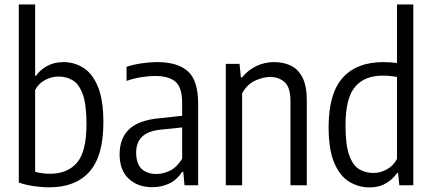

<svg xmlns="http://www.w3.org/2000/svg" viewBox="-20 -828 1930 858"><path d="M199 9Q165.5 9 128.8 3.5Q92 -2 64 -12.5V-808H137V-490H141.5Q158.5 -515 190 -532.8Q221.5 -550.5 264 -550.5Q311 -550.5 351.8 -525.5Q392.5 -500.5 417.2 -441.5Q442 -382.5 442 -280.5Q442 -131 379.8 -60.8Q317.5 9.5 199 9ZM203 -51.5Q282 -51.5 324.2 -101.2Q366.5 -151 366.5 -273.5Q366.5 -360.5 350 -406.2Q333.5 -452 305.2 -469Q277 -486 241.5 -486Q211 -486 182 -470.8Q153 -455.5 137 -426V-60.5Q149.5 -56.5 168 -54Q186.5 -51.5 203 -51.5Z M660.5 8.5Q595.5 8.5 555 -29.5Q514.5 -67.5 514.5 -138Q514.5 -210 557.2 -250.5Q600 -291 692 -299.5L794 -310.5V-367Q794 -438 763.8 -463.2Q733.5 -488.5 672.5 -488.5Q645.5 -488.5 612.2 -483.2Q579 -478 545.5 -466.5V-529.5Q575 -539.5 612.5 -545Q650 -550.5 682.5 -550.5Q773 -550.5 819.2 -509.8Q865.5 -469 865.5 -364V0H804.5L799 -60H794Q771 -24.5 736.5 -8Q702 8.5 660.5 8.5ZM588.5 -146.5Q588.5 -97 612.5 -73.8Q636.5 -50.5 680 -50.5Q708 -50.5 738.8 -65Q769.5 -79.5 794 -118.5V-258.5L697 -248.5Q588.5 -238 588.5 -146.5Z M989 0V-542.5H1050.5L1056.5 -482H1061.5Q1088 -514.5 1125 -532.5Q1162 -550.5 1205.5 -550.5Q1246.5 -550.5 1279.5 -534.8Q1312.5 -519 1331.8 -481.5Q1351 -444 1351 -379.5V0H1278V-375.5Q1278 -437 1252.5 -460.5Q1227 -484 1186 -484Q1156.5 -484 1120.8 -468Q1085 -452 1062 -411V0Z M1631.5 9.5Q1583 9.5 1541.2 -15.5Q1499.5 -40.5 1474 -99.5Q1448.5 -158.5 1448.5 -260Q1448.5 -409.5 1511 -480Q1573.5 -550.5 1694 -550.5Q1722.5 -550.5 1754 -546.5V-808H1827V0H1764.5L1759 -54.5H1754Q1736.5 -28 1705.2 -9.2Q1674 9.5 1631.5 9.5ZM1648.5 -55Q1679 -55 1708.2 -70.8Q1737.5 -86.5 1754 -117.5V-484Q1723.5 -490 1689 -490Q1609.5 -490 1566.8 -440Q1524 -390 1524 -267.5Q1524 -180.5 1540.5 -134.5Q1557 -88.5 1585.2 -71.8Q1613.5 -55 1648.5 -55Z"/></svg>

Font: Encode Sans Condensed
Style: Regular
Weight: 400
Width: 3
Designer: Multiple Designers
Foundry: Impallari Type
Version: Version 3.000; ttfautohint (v1.8.3) -l 8 -r 50 -G 200 -x 14 